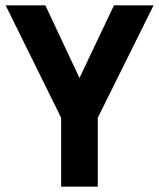

<svg xmlns="http://www.w3.org/2000/svg" viewBox="-20 -703 598 723"><path d="M210.2 0V-259.5L1.2 -683H150.8L279.3 -409.3L409.2 -683H558.4L348.2 -259.5V0Z"/></svg>

Font: Cairo
Style: Regular
Weight: 400
Designer: Mohamed Gaber, Accademia di Belle Arti di Urbino
Foundry: Kief Type Foundry, Accademia di Belle Arti di Urbino
Version: Version 3.120